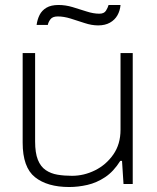

<svg xmlns="http://www.w3.org/2000/svg" viewBox="-20 -739 631 771"><path d="M258 12Q170 12 120.5 -27.5Q71 -67 71 -166V-526H121V-171Q121 -125 132 -97.5Q143 -70 163.5 -56Q184 -42 211 -37.5Q238 -33 269 -33Q317 -33 361.5 -55Q406 -77 435 -118.5Q464 -160 464 -218V-526H513V0H476L470 -93H463Q436 -50 402 -27.5Q368 -5 331 3.5Q294 12 258 12ZM127 -639Q130 -661 139 -679Q148 -697 166.5 -708Q185 -719 215 -719Q243 -719 271.5 -710.5Q300 -702 327.5 -693Q355 -684 379 -684Q398 -684 405.5 -696Q413 -708 416 -719H464Q462 -696 451.5 -677.5Q441 -659 421.5 -648Q402 -637 374 -637Q348 -637 319.5 -646.5Q291 -656 263.5 -664.5Q236 -673 212 -673Q191 -673 182.5 -661.5Q174 -650 172 -639Z"/></svg>

Font: Archivo SemiExpanded Thin
Style: Regular
Weight: 250
Width: 6
Designer: Hector Gatti
Foundry: Omnibus-Type
Version: Version 2.001